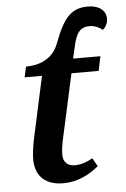

<svg xmlns="http://www.w3.org/2000/svg" viewBox="-54 -800 558 850"><g transform="rotate(-5 224.5 -375.0)"><path d="M192 10C259 10 309 -18 351 -52L330 -89C308 -76 280 -65 251 -65C219 -65 199 -82 199 -117C199 -137 203 -164 210 -194L271 -472H392L405 -536H284L295 -584C308 -649 327 -673 370 -673C390 -673 413 -663 426 -651C442 -664 449 -684 449 -698C449 -739 414 -760 369 -760C299 -760 262 -726 220 -614C199 -553 148 -519 73 -519L63 -472H140L79 -191C74 -166 69 -131 69 -107C69 -28 119 10 192 10Z"/></g></svg>

Font: Noto Serif SemiBold
Style: Italic
Weight: 600
Italic angle: -12°
Designer: Monotype Design Team
Foundry: Monotype Imaging Inc.
Version: Version 2.014